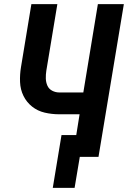

<svg xmlns="http://www.w3.org/2000/svg" viewBox="-20 -755 616 924"><path d="M234 149H339L364 0H454L576 -735H451L381 -310H266Q247 -310 231 -318.5Q215 -327 208 -343Q201 -359 200.5 -377.5Q200 -396 203 -415L256 -735H131L81 -432Q75 -396 76.5 -360Q78 -324 93 -293.5Q108 -263 134.5 -242Q161 -221 195 -213Q229 -205 266 -205H363L347 -105H276Z"/></svg>

Font: Iosevka Sparkle Oblique
Style: Bold
Weight: 700
Italic angle: -9°
Designer: Belleve Invis
Foundry: Belleve Invis
Version: Version 4.5.0; ttfautohint (v1.8.3)